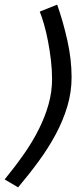

<svg xmlns="http://www.w3.org/2000/svg" viewBox="-52 -764 350 826"><path d="M256 -432Q256 -368 238 -307.5Q220 -247 189 -188.5Q158 -130 116 -72.5Q74 -15 26 42L-32 8Q13 -47 50.5 -100.5Q88 -154 115 -208Q142 -262 157 -315.5Q172 -369 172 -424Q172 -464 167 -506Q162 -548 154.5 -587Q147 -626 137.5 -659Q128 -692 119 -714L194 -744Q220 -670 238 -589Q256 -508 256 -432Z"/></svg>

Font: PTCRaleway Medium
Style: Italic
Weight: 500
Italic angle: -12°
Designer: Matt McInerney, Pablo Impallari, Rodrigo Fuenzalida
Foundry: Matt McInerney, Pablo Impallari, Rodrigo Fuenzalida
Version: Version 3.000g; ttfautohint (v1.5) -l 8 -r 28 -G 28 -x 14 -D